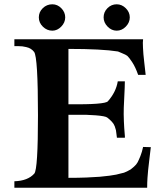

<svg xmlns="http://www.w3.org/2000/svg" viewBox="-20 -875 749 895"><path d="M463 -794Q463 -819 481 -837Q499 -855 524 -855Q548 -855 566.5 -836.5Q585 -818 585 -794Q585 -770 566.5 -751Q548 -732 524 -732Q500 -732 481.5 -751Q463 -770 463 -794ZM224 -732Q199 -732 180 -750.5Q161 -769 161 -794Q161 -819 179.5 -837Q198 -855 224 -855Q248 -855 266 -836.5Q284 -818 284 -794Q284 -770 265.5 -751Q247 -732 224 -732ZM683 -189Q680 -164 676 -130Q672 -96 670.5 -82Q669 -68 667.5 -46Q666 -24 666 0H47V-30Q110 -32 140 -66Q157 -86 157 -337Q157 -609 139 -633Q132 -642 123 -647.5Q114 -653 102.5 -655.5Q91 -658 84 -659Q77 -660 63 -660Q49 -660 47 -660V-692H197Q347 -692 497 -692H647Q645 -679 646.5 -653Q648 -627 648.5 -622Q649 -617 652.5 -584Q656 -551 659 -526H624Q611 -563 596 -585.5Q581 -608 574 -614Q567 -620 549 -627Q531 -634 530 -635Q455 -647 299 -647V-389Q470 -387 483 -403Q521 -446 529 -496H562Q563 -496 557 -373Q556 -344 557.5 -309.5Q559 -275 561 -254.5Q563 -234 562 -233H525Q524 -237 523 -249Q522 -261 520.5 -268Q519 -275 515 -286Q511 -297 502 -307Q493 -317 480 -327Q471 -334 425.5 -337.5Q380 -341 340 -340H299V-46Q344 -46 382.5 -47.5Q421 -49 444.5 -51Q468 -53 490.5 -56Q513 -59 521.5 -61Q530 -63 543.5 -66.5Q557 -70 558 -70L572 -76Q586 -83 589.5 -85.5Q593 -88 604.5 -98Q616 -108 621.5 -118.5Q627 -129 634.5 -147.5Q642 -166 647 -190Z"/></svg>

Font: GFS Artemisia
Style: Bold
Weight: 700
Designer: Designed by Takis Katsoulidis.
Foundry: Designed by Takis Katsoulidis.
Version: Version 1.0